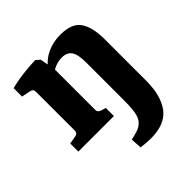

<svg xmlns="http://www.w3.org/2000/svg" viewBox="-172 -557 871 871"><g transform="rotate(-45 264.0 -121.0)"><path d="M304 191Q290 191 273 189.5Q256 188 242 186L239 133Q258 129 279.5 122.5Q301 116 315 101Q329 87 334.5 59.5Q340 32 340 -19V-262Q340 -313 325 -334Q310 -355 278 -355Q256 -355 234.5 -346.5Q213 -338 193 -321L194 -358Q221 -396 260 -414.5Q299 -433 346 -433Q420 -433 447 -392.5Q474 -352 474 -276V-9Q474 86 434.5 138.5Q395 191 304 191ZM29 0V-52L69 -59Q85 -62 85 -80V-327Q85 -345 69 -348L25 -357V-411Q63 -421 105 -426Q147 -431 184 -432L203 -416L217 -342V-80Q217 -71 221.5 -66.5Q226 -62 233 -59L257 -52V0Z"/></g></svg>

Font: Yrsa
Style: Regular
Weight: 400
Designer: Anna Giedrys (Yrsa+Rasa design), David Brezina (Yrsa art-direction, Rasa art-direction, design)
Foundry: Rosetta Type Foundry
Version: Version 2.004